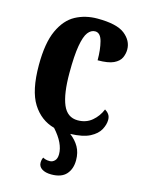

<svg xmlns="http://www.w3.org/2000/svg" viewBox="-116 -618 680 906"><g transform="rotate(15 224.0 -165.5)"><path d="M225 218Q196 218 179 207Q162 196 162 177Q162 162 168 151Q173 154 181 156.5Q189 159 202 159Q215 159 225.5 148.5Q236 138 236 116Q236 90 222.5 61.5Q209 33 181 2Q114 -16 74.5 -78.5Q35 -141 35 -266Q35 -374 63.5 -436Q92 -498 139.5 -523.5Q187 -549 246 -549Q341 -549 380 -518Q419 -487 419 -444Q419 -423 410 -403.5Q401 -384 375 -371.5Q349 -359 297 -359Q297 -411 287 -449.5Q277 -488 251 -488Q231 -488 216 -468.5Q201 -449 192.5 -400.5Q184 -352 184 -267Q184 -165 206 -113Q228 -61 279 -61Q320 -61 348.5 -85Q377 -109 391 -144Q403 -137 410.5 -126.5Q418 -116 418 -100Q418 -77 404.5 -52Q391 -27 357.5 -9.5Q324 8 262 10Q290 31 305.5 58.5Q321 86 321 123Q321 166 297.5 192Q274 218 225 218Z"/></g></svg>

Font: Noto Serif ExtraCondensed ExtraBold
Style: Regular
Weight: 800
Width: 2
Designer: Monotype Design Team
Foundry: Monotype Imaging Inc.
Version: Version 2.013; ttfautohint (v1.8.4.7-5d5b)